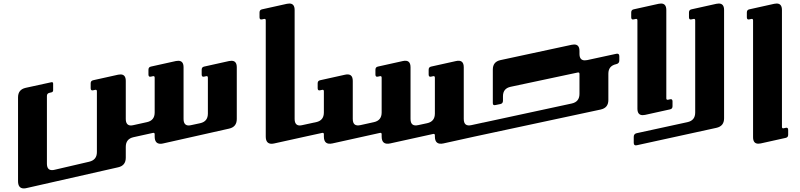

<svg xmlns="http://www.w3.org/2000/svg" viewBox="-20 -800 4462 1071"><path d="M681.6 19C681.6 -10.3 695.8 -28.3 724.6 -34.7L833 -58.6C839.4 -60.1 842.8 -57.6 842.8 -51.3V-38.6C842.8 -11.7 853.5 2 875 2C879.9 2 884.8 1.5 890.6 0L1257.8 -82.5C1286.6 -88.9 1300.8 -106.9 1300.8 -136.2V-424.8C1300.8 -448.7 1291 -460.9 1271.5 -460.9C1267.6 -460.9 1262.7 -460.4 1257.8 -459.5L1119.1 -428.7C1109.4 -426.8 1105 -420.9 1105 -411.1V-384.3C1105 -374.5 1109.4 -370.1 1119.1 -372.6L1129.9 -375C1136.2 -376.5 1139.6 -373.5 1139.6 -367.2V-166.5C1139.6 -137.2 1125.5 -119.1 1096.7 -112.8L1046.9 -102.1C1041.5 -101.1 1037.1 -100.1 1032.7 -100.1C1013.7 -100.1 1003.9 -112.3 1003.9 -136.7V-424.8C1003.9 -448.7 994.1 -460.9 974.6 -460.9C970.7 -460.9 965.8 -460.4 960.9 -459.5L822.3 -428.7C812.5 -426.8 808.1 -420.9 808.1 -411.1V-384.3C808.1 -374.5 812.5 -370.1 822.3 -372.6L833 -375C839.4 -376.5 842.8 -373.5 842.8 -367.2V-172.4C842.8 -143.1 828.6 -125 799.8 -118.7L724.6 -102.1C719.2 -101.1 714.8 -100.1 710.4 -100.1C691.4 -100.1 681.6 -112.3 681.6 -136.7V-348.6C681.6 -372.6 671.9 -384.8 652.3 -384.8C648.4 -384.8 643.6 -384.3 638.7 -383.3L500 -352.5C490.2 -350.6 485.8 -344.7 485.8 -335V-308.1C485.8 -298.3 490.2 -293.9 500 -296.4L510.7 -298.8C517.1 -300.3 520.5 -297.4 520.5 -291V48.3C520.5 77.6 506.3 95.2 477.5 102.1L284.7 147C279.3 148.4 274.4 148.9 270 148.9C251 148.9 241.7 136.7 241.7 112.3V-264.6C241.7 -274.4 246.1 -279.8 255.9 -282.2L266.6 -284.7C272.9 -286.1 276.4 -290 276.4 -296.4V-333.5C276.4 -339.8 272.9 -342.8 266.6 -341.3L123.5 -310.1C94.7 -303.7 80.6 -286.1 80.6 -256.8V210.4C80.6 237.3 91.3 251 112.8 251C117.7 251 122.6 250.5 128.4 249L638.7 133.3C667.5 127 681.6 108.9 681.6 79.6Z M1462.4 -38.6C1462.4 -11.7 1473.1 2 1495.1 2C1499.5 2 1504.9 1 1510.3 0L1731.4 -48.8V-116.2L1666.5 -102.1C1661.1 -101.1 1656.7 -100.1 1652.3 -100.1C1633.3 -100.1 1623.5 -112.3 1623.5 -136.7V-744.1C1623.5 -768.1 1613.8 -780.3 1594.2 -780.3C1590.3 -780.3 1585.4 -779.8 1580.6 -778.8L1441.9 -748C1432.1 -746.1 1427.7 -740.2 1427.7 -730.5V-703.6C1427.7 -693.8 1432.1 -689.5 1441.9 -691.9L1452.6 -694.3C1459 -695.8 1462.4 -692.9 1462.4 -686.5Z M2405.8 -38.6C2405.8 -5.9 2421.9 6.8 2453.6 0L2674.8 -48.8V-116.2L2609.9 -102.1C2581.1 -95.7 2566.9 -106.9 2566.9 -136.7V-424.8C2566.9 -454.1 2552.7 -465.8 2523.9 -459.5L2385.3 -428.7C2375.5 -426.8 2371.1 -420.9 2371.1 -411.1V-384.3C2371.1 -374.5 2375.5 -370.1 2385.3 -372.6L2396 -375C2402.3 -376.5 2405.8 -373.5 2405.8 -367.2V-166.5C2405.8 -137.2 2391.6 -119.1 2362.8 -112.8L2313 -102.1C2284.2 -95.7 2270 -106.9 2270 -136.7V-424.8C2270 -454.1 2255.9 -465.8 2227.1 -459.5L2088.4 -428.7C2078.6 -426.8 2074.2 -420.9 2074.2 -411.1V-384.3C2074.2 -374.5 2078.6 -370.1 2088.4 -372.6L2099.1 -375C2105.5 -376.5 2108.9 -373.5 2108.9 -367.2V-172.4C2108.9 -143.1 2094.7 -125 2065.9 -118.7L1990.7 -102.1C1961.9 -95.7 1947.8 -106.9 1947.8 -136.7V-348.6C1947.8 -377.9 1933.6 -389.6 1904.8 -383.3L1766.1 -352.5C1756.3 -350.6 1752 -344.7 1752 -335V-308.1C1752 -298.3 1756.3 -293.9 1766.1 -296.4L1776.9 -298.8C1783.2 -300.3 1786.6 -297.4 1786.6 -291V-172.4C1786.6 -143.1 1772.5 -125 1743.7 -118.7L1678.2 -104.5V-37.1L1776.9 -58.6C1783.2 -60.1 1786.6 -57.6 1786.6 -51.3V-38.6C1786.6 -5.9 1802.7 6.8 1834.5 0L2099.1 -58.6C2105.5 -60.1 2108.9 -57.6 2108.9 -51.3V-38.6C2108.9 -5.9 2125 6.8 2156.7 0L2396 -52.7C2402.3 -54.2 2405.8 -51.8 2405.8 -45.4Z M3373.5 -388.7C3373.5 -418 3387.7 -435.5 3416.5 -441.9L3418 -442.4C3429.2 -444.8 3434.6 -451.7 3434.6 -462.9V-486.3C3434.6 -497.6 3429.2 -502.4 3418 -500L3255.4 -464.8C3250.5 -463.9 3245.6 -463.4 3241.7 -463.4C3222.2 -463.4 3212.4 -475.6 3212.4 -499.5V-515.6C3212.4 -539.6 3202.6 -551.8 3183.1 -551.8C3179.2 -551.8 3174.3 -551.3 3169.4 -550.3L2772 -464.8C2742.7 -458.5 2729 -440.9 2729 -411.6V-225.1C2729 -215.3 2733.4 -211.9 2743.2 -213.9L2771.5 -219.7C2780.8 -221.7 2785.6 -228 2785.6 -237.8V-262.7C2785.6 -292 2799.3 -309.6 2828.6 -315.9L3202.6 -395.5C3209 -397 3212.4 -394 3212.4 -387.7V-276.4C3212.4 -247.1 3198.2 -229 3169.4 -222.7L2621.6 -104.5V-37.1L3330.6 -189C3359.4 -195.3 3373.5 -212.9 3373.5 -242.2Z M3696.8 -744.1C3696.8 -768.1 3687 -780.3 3667.5 -780.3C3663.6 -780.3 3658.7 -779.8 3653.8 -778.8L3515.1 -748C3505.4 -746.1 3501 -740.2 3501 -730.5V-703.6C3501 -693.8 3505.4 -689.5 3515.1 -691.9L3525.9 -694.3C3532.2 -695.8 3535.6 -692.9 3535.6 -686.5V-193.8C3535.6 -169.9 3545.4 -157.7 3564.9 -157.7C3568.8 -157.7 3573.7 -158.2 3578.6 -159.2L3717.3 -189.9C3727.1 -191.9 3731.4 -197.8 3731.4 -207.5V-234.4C3731.4 -244.1 3727.1 -248.5 3717.3 -246.1L3706.5 -243.7C3700.2 -242.2 3696.8 -245.1 3696.8 -251.5ZM3976.1 -86.9C4004.9 -93.3 4019 -110.8 4019 -140.1V-744.1C4019 -768.1 4009.3 -780.3 3989.7 -780.3C3985.8 -780.3 3981 -779.8 3976.1 -778.8L3837.4 -748C3827.6 -746.1 3823.2 -740.2 3823.2 -730.5V-703.6C3823.2 -693.8 3827.6 -689.5 3837.4 -691.9L3848.1 -694.3C3854.5 -695.8 3857.9 -692.9 3857.9 -686.5V-172.4C3857.9 -143.1 3843.8 -125 3814.9 -118.7L3531.7 -57.1C3520.5 -54.7 3515.1 -47.9 3515.1 -36.6V-3.4C3515.1 7.8 3520.5 12.7 3531.7 10.3Z M4341.8 -744.1C4341.8 -768.1 4332 -780.3 4312.5 -780.3C4308.6 -780.3 4303.7 -779.8 4298.8 -778.8L4160.2 -748C4150.4 -746.1 4146 -740.2 4146 -730.5V-703.6C4146 -693.8 4150.4 -689.5 4160.2 -691.9L4170.9 -694.3C4177.2 -695.8 4180.7 -692.9 4180.7 -686.5V-34.7C4180.7 -10.7 4190.4 1.5 4210 1.5C4213.9 1.5 4218.8 1 4223.6 0L4362.3 -30.8C4372.1 -32.7 4376.5 -38.6 4376.5 -48.3V-75.2C4376.5 -85 4372.1 -89.4 4362.3 -86.9L4351.6 -84.5C4345.2 -83 4341.8 -85.9 4341.8 -92.3Z"/></svg>

Font: QTS-Omar 
Style: Regular
Weight: 400
Designer: Mohammed Abd El khaliq
Foundry: QafType Studio
Version: Version 1.001